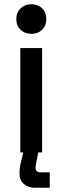

<svg xmlns="http://www.w3.org/2000/svg" viewBox="-20 -720 296 907"><path d="M76 0V-493H179V0ZM128 -560Q98 -560 77.5 -579.5Q57 -599 57 -630Q57 -661 77.5 -680.5Q98 -700 128 -700Q159 -700 179 -680.5Q199 -661 199 -630Q199 -599 179 -579.5Q159 -560 128 -560ZM146 167Q113 167 92.5 149Q72 131 72 100Q72 85 74.5 69Q77 53 81 37L94 -17H164L152 45Q151 53 149.5 59.5Q148 66 148 73Q148 94 171 94H215V167Z"/></svg>

Font: Space Grotesk Medium
Style: Regular
Weight: 500
Designer: Florian Karsten
Foundry: Florian Karsten
Version: Version 2.000